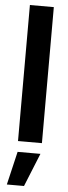

<svg xmlns="http://www.w3.org/2000/svg" viewBox="-63 -758 362 1023"><g transform="rotate(5 118.0 -246.5)"><path d="M182.1 -727.5V0H54.2V-727.5ZM15.1 235.8 57.1 57.6H179.2L106.9 235.8Z"/></g></svg>

Font: Inter Display Semi Bold
Style: Regular
Weight: 600
Designer: Rasmus Andersson
Foundry: rsms
Version: Version 4.000;git-37864ae